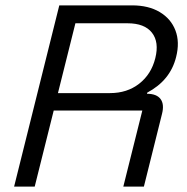

<svg xmlns="http://www.w3.org/2000/svg" viewBox="-20 -695 698 715"><path d="M32.5 0 200.8 -675H471.7Q533.3 -675 575 -650Q616.7 -625 633.3 -581.7Q650 -538.3 635.8 -482.5Q625 -439.2 598.3 -406.2Q571.7 -373.3 528.3 -350L527.5 -345.8Q563.3 -345.8 577.9 -326.2Q592.5 -306.7 583.3 -270.8L515.8 0H439.2L510 -283.3H180L109.2 0ZM195.8 -348.3H390Q453.3 -348.3 498.3 -383.3Q543.3 -418.3 558.3 -478.3Q573.3 -538.3 545.8 -573.3Q518.3 -608.3 455 -608.3H260.8Z"/></svg>

Font: Funnel Sans Light
Style: Italic
Weight: 300
Italic angle: -14.036°
Designer: NORD ID, Kristian Moeller
Foundry: Dicotype
Version: Version 1.000